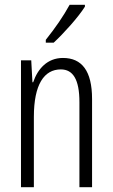

<svg xmlns="http://www.w3.org/2000/svg" viewBox="-20 -785 472 805"><path d="M336 -757V-765H272C245 -716 214 -671 172 -618V-606H205C245 -643 307 -711 336 -757ZM244 -542C178 -542 138 -496 119 -440H116L111 -532H68V0H122V-295C122 -431 165 -494 235 -494C286 -494 313 -452 313 -357V0H366V-370C366 -488 323 -542 244 -542Z"/></svg>

Font: Noto Sans Khmer UI ExtraCondensed Light
Style: Regular
Weight: 300
Width: 2
Designer: Danh Hong and the Monotype Design Team
Foundry: Monotype Imaging Inc.
Version: Version 2.002